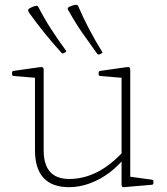

<svg xmlns="http://www.w3.org/2000/svg" viewBox="-20 -770 692 796"><path d="M243 -549Q238 -547 235 -551Q198 -592 165.5 -632Q133 -672 103 -714Q98 -721 97 -725Q96 -729 97.5 -731Q99 -733 103 -736Q109 -739 116.5 -742Q124 -745 130 -746Q137 -746 139 -741Q163 -694 191.5 -650Q220 -606 253 -561Q257 -557 252 -554ZM392 -544Q386 -543 383 -547Q351 -591 321.5 -633.5Q292 -676 267 -721Q262 -728 261 -732Q260 -736 262 -738Q264 -740 269 -743Q275 -745 282.5 -747.5Q290 -750 296 -750Q303 -750 304 -745Q325 -696 349.5 -649.5Q374 -603 403 -556Q407 -550 401 -549ZM520 -162V-14L501 -40L610 -25Q616 -24 616 -18V-11Q616 -5 610 -4L493 6Q489 6 486.5 4Q484 2 484 -5V-116V-125V-162ZM266 6Q196 6 160.5 -32.5Q125 -71 125 -147V-327H161V-147Q161 -28 267 -28Q389 -28 496 -147L500 -120Q472 -83 434 -54.5Q396 -26 353 -10Q310 6 266 6ZM484 -162V-327H520V-162ZM125 -327V-471L144 -446L36 -455Q30 -456 30 -462V-469Q30 -475 36 -476L141 -491Q154 -493 157.5 -490.5Q161 -488 161 -480V-327ZM484 -327V-471L503 -446L395 -455Q389 -456 389 -462V-469Q389 -475 395 -476L500 -491Q513 -493 516.5 -490.5Q520 -488 520 -480V-327Z"/></svg>

Font: Hahmlet Thin
Style: Regular
Weight: 250
Version: Version 1.002